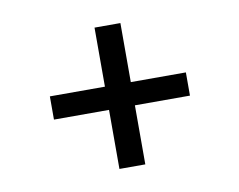

<svg xmlns="http://www.w3.org/2000/svg" viewBox="-56 -625 711 570"><g transform="rotate(-10 300.0 -340.0)"><path d="M261 -127V-305H95V-375H261V-553H339V-375H505V-305H339V-127Z"/></g></svg>

Font: Iosevka HT Extended
Style: Regular
Weight: 400
Width: 7
Monospace: yes
Designer: Belleve Invis
Foundry: Belleve Invis
Version: Version 32.3.0; ttfautohint (v1.8.4)